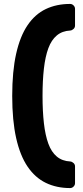

<svg xmlns="http://www.w3.org/2000/svg" viewBox="-20 -796 424 975"><path d="M336 159Q267 159 212.5 132.5Q158 106 120 50Q82 -6 62 -95Q42 -184 42 -309Q42 -434 62 -523Q82 -612 120 -668Q158 -724 212.5 -750Q267 -776 336 -776Q346 -776 353.5 -768.5Q361 -761 361 -751V-666Q361 -656 353.5 -649Q346 -642 337 -641Q296 -639 268.5 -616Q241 -593 225.5 -551Q210 -509 203 -448Q196 -387 196 -309Q196 -231 203 -170Q210 -109 225.5 -66.5Q241 -24 268.5 -1Q296 22 337 24Q346 25 353.5 32Q361 39 361 49V134Q361 144 353.5 151.5Q346 159 336 159Z"/></svg>

Font: Rubik Light
Style: Bold
Weight: 700
Version: Version 2.104